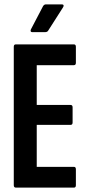

<svg xmlns="http://www.w3.org/2000/svg" viewBox="-20 -858 402 878"><path d="M53 0Q43 0 43 -11V-644Q43 -655 52 -655H318Q327 -655 327 -644V-571Q327 -560 318 -560H148V-378H303Q312 -378 312 -367V-298Q312 -287 303 -287H148V-95H318Q327 -95 327 -84V-11Q327 0 318 0ZM127 -711Q122 -711 120.5 -714.5Q119 -718 121 -723L177 -830Q182 -838 190 -838H263Q269 -838 270.5 -834Q272 -830 268 -824L201 -719Q197 -711 186 -711Z"/></svg>

Font: Sofia Sans Extra Condensed
Style: Bold
Weight: 700
Designer: Botio Nikoltchev, Ani Petrova
Foundry: lettersoup
Version: Version 4.101